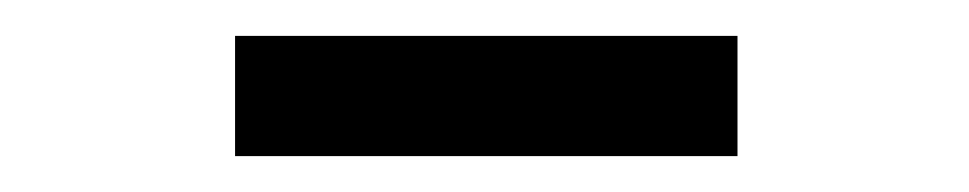

<svg xmlns="http://www.w3.org/2000/svg" viewBox="-20 -368 540 107"><path d="M111 -281H391V-348H111Z"/></svg>

Font: Inconsolata Thin
Style: Regular
Weight: 100
Monospace: yes
Designer: Raph Levien, Cyreal, Brenton Simpson
Foundry: Raph Levien, Cyreal, Google
Version: Version 3.100